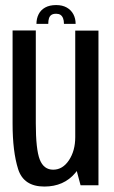

<svg xmlns="http://www.w3.org/2000/svg" viewBox="-20 -714 440 740"><path d="M290.5 0H359.5V-596H270V-77ZM118 -596.5H28.5V-237.5Q28.5 -130 49.8 -62.5Q71 5 151 5Q226 5 270.2 -47.5Q314.5 -100 314.5 -165L270 -185.5Q270 -133 245.8 -96.5Q221.5 -60 185 -60Q148.5 -60 133.2 -99.2Q118 -138.5 118 -238.5ZM196.5 -694.5Q171 -694.5 154 -685Q137 -675.5 128.8 -659Q120.5 -642.5 120.5 -622H166Q166 -635 168.8 -643.5Q171.5 -652 178 -656.5Q184.5 -661 196.5 -661Q206.5 -661 213 -656.8Q219.5 -652.5 223 -643.8Q226.5 -635 226.5 -622H271.5Q271.5 -642.5 262.8 -659Q254 -675.5 237.2 -685Q220.5 -694.5 196.5 -694.5Z"/></svg>

Font: Anybody Condensed
Style: Regular
Weight: 400
Width: 3
Designer: Tyler Finck
Foundry: Etcetera Type Company
Version: Version 1.113;gftools[0.9.25]